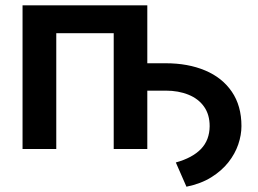

<svg xmlns="http://www.w3.org/2000/svg" viewBox="-20 -561 971 723"><path d="M682.1 142.1 642.1 50.8Q704.1 33.7 736.6 0.2Q769 -33.2 769.5 -85.9Q769.5 -129.4 748.5 -159.2Q727.5 -189 689.9 -204.3Q652.3 -219.7 604 -219.7H489.7V-322.8H604Q688 -322.8 752.4 -295.7Q816.9 -268.6 853 -215.6Q889.2 -162.6 889.2 -86.4Q889.2 -52.7 877.2 -17.3Q865.2 18.1 840.1 50Q814.9 82 775.9 106.4Q736.8 130.9 682.1 142.1ZM534.7 -541V0H408.2V-436H191.9V0H64.9V-541Z"/></svg>

Font: Inter 17pt SemiBold
Style: Regular
Weight: 600
Version: Version 4.001;git-66647c0bb